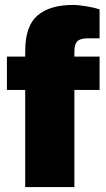

<svg xmlns="http://www.w3.org/2000/svg" viewBox="-20 -757 429 777"><path d="M82 -393H8V-528H82V-550Q82 -652 132 -694.5Q182 -737 275 -737Q297 -737 330 -731.5Q363 -726 383 -719V-602H337Q305 -602 293 -590Q281 -578 281 -549V-528H383V-393H281V0H82Z"/></svg>

Font: Archivo Black
Style: Regular
Weight: 400
Designer: Hector Gatti
Foundry: Omnibus-Type
Version: Version 1.101; ttfautohint (v1.8)